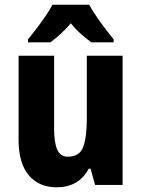

<svg xmlns="http://www.w3.org/2000/svg" viewBox="-20 -786 601 816"><path d="M501 -549V0H384L365 -69H357Q336 -29 301.5 -9.5Q267 10 221 10Q145 10 102 -41.5Q59 -93 59 -192V-549H210V-237Q210 -179 223.5 -149.5Q237 -120 268 -120Q319 -120 334 -162.5Q349 -205 349 -281V-549ZM359 -766Q377 -733 405.5 -693.5Q434 -654 463 -619V-606H368Q349 -620 325.5 -640.5Q302 -661 281 -687Q258 -660 235 -639.5Q212 -619 194 -606H99V-619Q115 -638 135.5 -665Q156 -692 174.5 -719Q193 -746 203 -766Z"/></svg>

Font: Noto Sans Sinhala Condensed ExtraBold
Style: Regular
Weight: 800
Width: 3
Designer: Jelle Bosma - Monotype Design Team
Foundry: Monotype Imaging Inc.
Version: Version 2.006; ttfautohint (v1.8.4.7-5d5b)